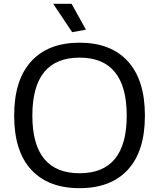

<svg xmlns="http://www.w3.org/2000/svg" viewBox="-20 -973 832 1003"><path d="M357 -805 258 -953H354L429 -818ZM396 10Q232 10 143 -86.5Q54 -183 54 -369Q54 -555 143 -652.5Q232 -750 396 -750Q559 -750 648 -652.5Q737 -555 737 -369Q737 -183 648 -86.5Q559 10 396 10ZM396 -68Q642 -68 642 -369Q642 -521 580 -596.5Q518 -672 396 -672Q149 -672 149 -369Q149 -68 396 -68Z"/></svg>

Font: Encode Sans Wide
Style: Regular
Weight: 400
Designer: Pablo Impallari, Andres Torresi
Foundry: Pablo Impallari, Andres Torresi
Version: Version 1.000; ttfautohint (v1.00) -l 8 -r 50 -G 200 -x 14 -